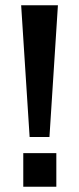

<svg xmlns="http://www.w3.org/2000/svg" viewBox="-20 -706 298 726"><path d="M92 -188 60 -686H199L167 -188ZM68 0V-127H193V0Z"/></svg>

Font: Archivo Narrow SemiBold
Style: Regular
Weight: 600
Designer: Hector Gatti
Foundry: Omnibus-Type
Version: Version 3.002